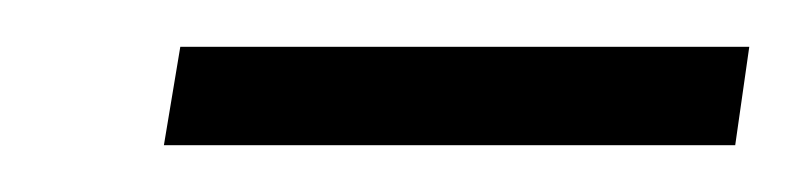

<svg xmlns="http://www.w3.org/2000/svg" viewBox="-20 -737 340 82"><path d="M50 -675 57 -717H300L294 -675Z"/></svg>

Font: Sora ExtraLight
Style: Italic
Weight: 200
Designer: Jonathan Barnbrook, Juli√°n Moncada
Version: Version 1.000